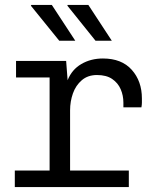

<svg xmlns="http://www.w3.org/2000/svg" viewBox="-20 -758 640 778"><path d="M181 0V-444H45V-511H248L254 -433Q271 -476 309.5 -498.5Q348 -521 397 -521Q473 -521 514 -475Q555 -429 555 -359Q555 -350 555 -342Q555 -334 553 -323H480V-342Q480 -371 469 -396.5Q458 -422 434.5 -438Q411 -454 373 -454Q336 -454 311.5 -433Q287 -412 275.5 -379.5Q264 -347 264 -311V0ZM40 0V-67H502V0ZM367 -593 253 -735 254 -738H338L433 -593ZM220 -593 105 -735 107 -738H190L285 -593Z"/></svg>

Font: Chivo Mono Light
Style: Regular
Weight: 300
Monospace: yes
Designer: Hector Gatti
Foundry: Omnibus-Type
Version: Version 1.008